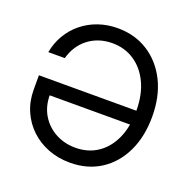

<svg xmlns="http://www.w3.org/2000/svg" viewBox="-131 -867 1000 1007"><g transform="rotate(20 368.5 -363.5)"><path d="M362.3 10.7Q297.4 10.7 241.5 -10.7Q185.5 -32.2 143.3 -71.8Q101.1 -111.3 77.4 -165.8Q53.7 -220.2 53.7 -285.6V-364.7H633.8V-285.2H114.3L142.6 -288.6Q142.6 -223.6 172.1 -175Q201.7 -126.5 251.7 -99.6Q301.8 -72.8 362.3 -72.8Q432.6 -72.8 485.6 -108.2Q538.6 -143.6 568.1 -208.7Q597.7 -273.9 597.7 -363.3Q597.7 -453.1 566.9 -518.3Q536.1 -583.5 482.4 -619.1Q428.7 -654.8 359.4 -654.8Q320.3 -654.8 286.4 -643.6Q252.4 -632.3 225.3 -611.3Q198.2 -590.3 179.2 -561Q160.2 -531.7 150.4 -495.6H58.6Q68.4 -549.3 94.7 -593.8Q121.1 -638.2 160.9 -670.7Q200.7 -703.1 251.2 -720.7Q301.8 -738.3 359.4 -738.3Q455.1 -738.3 528.8 -691.4Q602.5 -644.5 644.5 -560.3Q686.5 -476.1 686.5 -363.3Q686.5 -251.5 646 -167.2Q605.5 -83 532.5 -36.1Q459.5 10.7 362.3 10.7Z"/></g></svg>

Font: Inter 24pt
Style: Regular
Weight: 400
Designer: Rasmus Andersson
Foundry: rsms
Version: Version 4.001;git-66647c0bb